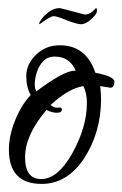

<svg xmlns="http://www.w3.org/2000/svg" viewBox="-20 -455 303 475"><path d="M83 0Q2 0 2 -85Q2 -119 17.5 -157.5Q33 -196 56 -220Q45 -239 45 -267Q45 -296 69 -319.5Q93 -343 128 -343Q193 -343 216 -275Q263 -266 263 -253Q263 -238 253 -238L228 -242Q229 -232 229.5 -224Q230 -216 230 -210Q230 -128 188 -63Q146 0 83 0ZM70 -229Q138 -280 164 -280H167Q153 -315 115 -315Q98 -315 87 -303.5Q76 -292 71 -276Q66 -260 66 -247Q66 -235 70 -229ZM82 -12Q123 -12 159 -76Q195 -141 195 -200Q195 -226 186 -242Q149 -236 105 -195Q115 -188 121 -188.5Q127 -189 128 -189Q133 -189 133 -184Q133 -176 120 -176Q109 -176 95 -183Q42 -121 42 -66Q42 -12 82 -12ZM77.8 -395 77 -397Q77 -400 83.8 -409Q90.7 -418 102.2 -426.5Q113.8 -435 128.3 -435L189.9 -419Q203.6 -419 217.3 -435Q220.8 -435 219.5 -426Q218.2 -417 200.2 -403Q189.1 -395 181.4 -395Q170.3 -395 144.6 -405Q121.5 -415 112.1 -415Q105.2 -415 77.8 -395Z"/></svg>

Font: Qwigley
Style: Regular
Weight: 400
Designer: Robert E. Leuschke
Foundry: Robert E. Leuschke
Version: Version 1.010; ttfautohint (v1.8.3)